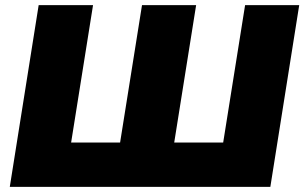

<svg xmlns="http://www.w3.org/2000/svg" viewBox="-20 -725 1181 745"><path d="M18 0 130 -705H341L256 -172H446L531 -705H741L656 -172H846L931 -705H1141L1029 0Z"/></svg>

Font: Winston Black
Style: Italic
Weight: 900
Italic angle: -9°
Designer: Original fonts by Vernon Adams / Changes by Cristiano Sobral
Foundry: VOriginal fonts by Vernon Adams / Changes by Cristiano Sobral
Version: Version 2.503;July 17, 2020;FontCreator 13.0.0.2655 64-bit